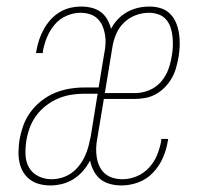

<svg xmlns="http://www.w3.org/2000/svg" viewBox="-20 -558 640 586"><path d="M134 8Q117 8 101 4Q85 0 72 -9.5Q59 -19 51 -32.5Q43 -46 39.5 -62Q36 -78 36.5 -95Q37 -112 39 -128Q43 -151 50.5 -173Q58 -195 72 -214.5Q86 -234 105.5 -249.5Q125 -265 146.5 -274Q168 -283 191 -287Q214 -291 236 -291H281L298 -394Q301 -408 302 -423Q303 -438 300.5 -452.5Q298 -467 292.5 -479.5Q287 -492 277 -501.5Q267 -511 253.5 -515Q240 -519 225 -519Q204 -519 182.5 -509.5Q161 -500 146.5 -482.5Q132 -465 123.5 -444.5Q115 -424 111 -402Q111 -400 111 -398.5Q111 -397 110 -396H90Q90 -398 90.5 -399.5Q91 -401 91 -403Q94 -420 99.5 -436.5Q105 -453 113.5 -468.5Q122 -484 134 -497.5Q146 -511 161.5 -520.5Q177 -530 194 -534Q211 -538 228 -538Q245 -538 260.5 -534Q276 -530 288 -521Q300 -512 307.5 -498.5Q315 -485 319 -470Q327 -486 340 -499.5Q353 -513 368.5 -521.5Q384 -530 401 -534Q418 -538 436 -538Q454 -538 470.5 -533Q487 -528 499 -516Q511 -504 517.5 -488Q524 -472 526.5 -455Q529 -438 528.5 -420Q528 -402 525 -384Q522 -368 517.5 -351.5Q513 -335 504.5 -320Q496 -305 483.5 -292Q471 -279 455.5 -270.5Q440 -262 423.5 -259Q407 -256 390 -256H297L277 -136Q274 -121 273.5 -106Q273 -91 275.5 -76.5Q278 -62 284 -49.5Q290 -37 300.5 -28Q311 -19 325 -15Q339 -11 354 -11Q376 -11 397.5 -20Q419 -29 435 -46.5Q451 -64 459.5 -85Q468 -106 472 -128Q472 -130 472 -131.5Q472 -133 473 -134H493Q493 -132 493 -130.5Q493 -129 492 -127Q488 -101 477 -76Q466 -51 447 -31Q428 -11 402.5 -1.5Q377 8 351 8Q333 8 316 3.5Q299 -1 286.5 -11Q274 -21 266 -36.5Q258 -52 255 -68Q246 -51 233.5 -36.5Q221 -22 204.5 -11.5Q188 -1 169.5 3.5Q151 8 134 8ZM300 -274H394Q414 -274 435 -282.5Q456 -291 471 -308Q486 -325 493.5 -345.5Q501 -366 504 -386Q507 -401 507.5 -416.5Q508 -432 506.5 -446.5Q505 -461 500.5 -474.5Q496 -488 487 -498.5Q478 -509 464 -514Q450 -519 435 -519Q414 -519 394 -511.5Q374 -504 358.5 -489Q343 -474 334.5 -454Q326 -434 323 -414ZM137 -11Q152 -11 168 -15.5Q184 -20 197.5 -29.5Q211 -39 221.5 -52.5Q232 -66 239 -81Q246 -96 250 -111.5Q254 -127 257 -142L278 -272H236Q216 -272 195.5 -268.5Q175 -265 155.5 -256.5Q136 -248 119 -234.5Q102 -221 89.5 -203.5Q77 -186 70 -166Q63 -146 60 -126Q57 -105 58 -84Q59 -63 69 -46Q79 -29 97.5 -20Q116 -11 137 -11Z"/></svg>

Font: Iosevka Slab Thin Extended
Style: Italic
Weight: 100
Width: 7
Italic angle: -9°
Monospace: yes
Designer: Belleve Invis
Foundry: Belleve Invis
Version: Version 11.1.0; ttfautohint (v1.8.3)